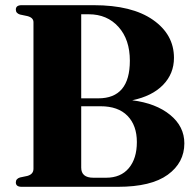

<svg xmlns="http://www.w3.org/2000/svg" viewBox="-20 -720 753 740"><path d="M690.5 -167.5Q690.5 -93 626.5 -46.5Q562.5 0 434.5 0H63.5Q41 0 41 -17Q41 -31 57 -36L85.5 -42Q109 -48.5 109 -69.5V-634.5Q109 -652 85.5 -658L57 -664Q41 -669 41 -683Q41 -700 63.5 -700H341.5Q488.5 -700 569.5 -643.5Q650.5 -587 650.5 -497Q650.5 -436 608.5 -392.8Q566.5 -349.5 489.5 -333.5Q581 -322 635.8 -277.2Q690.5 -232.5 690.5 -167.5ZM322 -665H293V-341H359Q480.5 -341 480.5 -486Q480.5 -567.5 436.8 -616.2Q393 -665 322 -665ZM367.5 -310.5H293V-74Q293 -35 340 -35H389Q445.5 -35 476.5 -72Q507.5 -109 507.5 -172.5Q507.5 -236.5 471.5 -273.5Q435.5 -310.5 367.5 -310.5Z"/></svg>

Font: Fraunces 72pt
Style: Bold
Weight: 700
Version: Version 1.000;[b76b70a41]